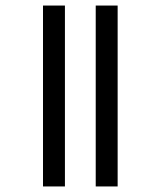

<svg xmlns="http://www.w3.org/2000/svg" viewBox="-20 -623 512 692"><path d="M325 49V-603H404V49ZM135 49V-603H214V49Z"/></svg>

Font: Noto Sans Malayalam ExtraCondensed
Style: Regular
Weight: 400
Width: 2
Designer: Jelle Bosma - Monotype Design Team
Foundry: Monotype Imaging Inc.
Version: Version 2.104; ttfautohint (v1.8.4.7-5d5b)